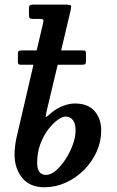

<svg xmlns="http://www.w3.org/2000/svg" viewBox="-20 -800 506 832"><path d="M52 -205.5 125 -519.5H73.5Q62 -519.5 59.8 -522Q57.5 -524.5 57.5 -534.5V-567.5Q57.5 -576 61 -578.8Q64.5 -581.5 74.5 -581.5H139L167 -701Q169.5 -712 166.8 -715Q164 -718 153 -718H123.5Q112.5 -718 109 -721.2Q105.5 -724.5 105.5 -737V-764Q105.5 -774.5 109.8 -777.2Q114 -780 123.5 -780H264.5Q284 -780 287 -776Q290 -772 286 -755L245 -581.5H337Q347.5 -581.5 350 -579Q352.5 -576.5 352.5 -567.5V-536Q352.5 -527 350 -523.2Q347.5 -519.5 335.5 -519.5H230L184 -326.5Q175 -290.5 180 -293Q185 -295.5 204 -312.5Q226 -330.5 253 -341Q280 -351.5 304.5 -351.5Q361.5 -351.5 390 -318.5Q418.5 -285.5 418.5 -234.5Q418.5 -186 398.5 -142Q378.5 -98 343.8 -63.2Q309 -28.5 264.8 -8.5Q220.5 11.5 172.5 11.5Q109.5 11.5 76.2 -29.2Q43 -70 43 -131.5Q43 -147 45.5 -167.8Q48 -188.5 52 -205.5ZM141 -94Q141 -42 180 -42Q200 -42 222 -60.8Q244 -79.5 263.5 -109.2Q283 -139 295.2 -172.2Q307.5 -205.5 307.5 -235Q307.5 -265.5 295.5 -280.2Q283.5 -295 264 -295Q250 -295 229.5 -280.2Q209 -265.5 188.5 -238.5Q168 -211.5 154.5 -174.8Q141 -138 141 -94Z"/></svg>

Font: Besley* Narrow Medium
Style: Italic
Weight: 500
Width: 4
Italic angle: -13°
Designer: Owen Earl
Foundry: indestructible type*
Version: Version 3.000; ttfautohint (v1.8.3)